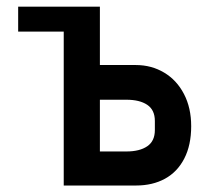

<svg xmlns="http://www.w3.org/2000/svg" viewBox="-20 -572 640 592"><path d="M176.5 -474.5H36V-551.5H288V-371.5H398.5Q447 -371.5 486 -348.2Q525 -325 547.2 -282.2Q569.5 -239.5 569.5 -183Q569.5 -124.5 548.2 -83.2Q527 -42 488.8 -21Q450.5 0 399.5 0H176.5ZM457.5 -171V-199Q457.5 -233 434 -248.8Q410.5 -264.5 370 -264.5H288V-105H370Q410.5 -105 434 -121Q457.5 -137 457.5 -171Z"/></svg>

Font: JuliaMono ExtraBold
Style: Regular
Weight: 800
Monospace: yes
Designer: cormullion
Foundry: corm
Version: Version 0.055; ttfautohint (v1.8.4)